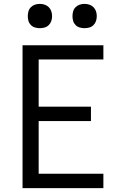

<svg xmlns="http://www.w3.org/2000/svg" viewBox="-20 -968 640 988"><path d="M96 0V-735H512V-662H179V-419H448V-345H179V-74H512V0ZM415 -823Q402 -823 390 -826.5Q378 -830 369 -839Q360 -848 356.5 -860Q353 -872 353 -885Q353 -898 356.5 -910Q360 -922 369 -931Q378 -940 390 -944Q402 -948 415 -948Q428 -948 440 -944Q452 -940 461 -931Q470 -922 474 -910Q478 -898 478 -885Q478 -872 474 -860Q470 -848 461 -839Q452 -830 440 -826.5Q428 -823 415 -823ZM185 -823Q172 -823 160 -826.5Q148 -830 139 -839Q130 -848 126.5 -860Q123 -872 123 -885Q123 -898 126.5 -910Q130 -922 139 -931Q148 -940 160 -944Q172 -948 185 -948Q198 -948 210 -944Q222 -940 231 -931Q240 -922 244 -910Q248 -898 248 -885Q248 -872 244 -860Q240 -848 231 -839Q222 -830 210 -826.5Q198 -823 185 -823Z"/></svg>

Font: Iosevka Extended
Style: Regular
Weight: 400
Width: 7
Monospace: yes
Designer: Belleve Invis
Foundry: Belleve Invis
Version: Version 32.5.0; ttfautohint (v1.8.4)